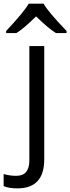

<svg xmlns="http://www.w3.org/2000/svg" viewBox="-74 -786 383 1046"><path d="M21 240.2Q-25.4 240.2 -54.2 228V162.1Q-20.5 171.9 14.6 171.9Q85.9 171.9 85.9 87.9V-535.2H167V82Q167 240.2 21 240.2ZM288.6 -606H230.5Q187.5 -632.8 122.6 -696.8Q56.2 -631.3 15.6 -606H-40.5V-617.2Q58.6 -723.1 82.5 -766.1H163.6Q185.5 -724.6 288.6 -617.2Z"/></svg>

Font: OpenSans
Style: Regular
Weight: 400
Foundry: Ascender Corporation
Version: Version 1.10